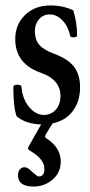

<svg xmlns="http://www.w3.org/2000/svg" viewBox="-20 -445 332 705"><path d="M104 240Q46 240 46 199Q46 185 53 177Q60 169 70 169Q82 169 98 186Q117 203 122 203Q143 203 143 175Q143 139 91 109Q83 104 83 100Q83 97 85 93L131 12Q74 10 41 -18Q29 -51 29 -125Q29 -134 43 -134Q59 -134 59 -125Q63 -80 87.5 -51.5Q112 -23 140 -23Q168 -23 185 -42.5Q202 -62 202 -92Q202 -152 132 -177Q36 -210 36 -301Q36 -355 72 -390Q108 -425 165 -425Q212 -425 249 -407Q263 -362 263 -315Q263 -308 251 -308Q238 -308 238 -313Q230 -349 209 -370.5Q188 -392 163 -392Q138 -392 123 -374Q108 -356 108 -330Q108 -301 123 -282Q138 -263 175 -249Q228 -230 251 -201Q274 -172 274 -124Q274 -73 247.5 -37.5Q221 -2 173 8L149 47Q146 52 146 56Q146 62 155 66Q203 99 203 148Q203 189 173 214.5Q143 240 104 240Z"/></svg>

Font: Junicode Cond Medium
Style: Regular
Weight: 500
Width: 3
Designer: Peter S. Baker
Version: Version 2.201